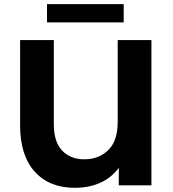

<svg xmlns="http://www.w3.org/2000/svg" viewBox="-20 -893 832 925"><path d="M340.2 11.8Q217.6 11.8 147.3 -66Q76.9 -143.8 76.9 -289.6V-700H239.3V-294.8Q239.3 -208.8 279.7 -167.2Q320.1 -125.5 386 -125.5Q455.3 -125.5 501.2 -169.5Q547.1 -213.5 547.1 -306.4V-700H709.5V0H552.3V-174.4L586.5 -146.1Q553.7 -66.2 490.8 -27.2Q428 11.8 340.2 11.8ZM206.5 -785.2V-873.1H575.9V-785.2Z"/></svg>

Font: Montserrat Alternates Thin
Style: Regular
Weight: 100
Designer: Julieta Ulanovsky
Foundry: Julieta Ulanovsky
Version: Version 9.000